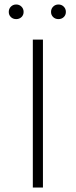

<svg xmlns="http://www.w3.org/2000/svg" viewBox="-20 -834 337 854"><path d="M19 -781Q19 -795 28.5 -804.5Q38 -814 52 -814Q66 -814 75.5 -804.5Q85 -795 85 -781Q85 -767 75.5 -758Q66 -749 52 -749Q38 -749 28.5 -758Q19 -767 19 -781ZM207 -781Q207 -795 216.5 -804.5Q226 -814 240 -814Q254 -814 263.5 -804.5Q273 -795 273 -781Q273 -767 263.5 -758Q254 -749 240 -749Q226 -749 216.5 -758Q207 -767 207 -781ZM126 -658H171V0H126Z"/></svg>

Font: Ysabeau SC Light
Style: Regular
Weight: 300
Designer: Christian Thalmann (Catharsis Fonts)
Version: Version 0.003